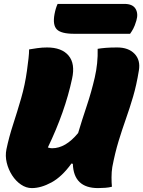

<svg xmlns="http://www.w3.org/2000/svg" viewBox="-20 -953 733 983"><path d="M143 10Q114 10 87.5 -8Q61 -26 42 -55.5Q23 -85 14.5 -120Q6 -155 13 -189Q26 -251 47 -315.5Q68 -380 88 -449Q108 -518 118 -591Q123 -627 126 -654Q129 -681 129 -700Q146 -703 171 -706.5Q196 -710 221 -710Q296 -710 331 -668.5Q366 -627 349 -550Q313 -381 225 -198Q229 -197 234.5 -195.5Q240 -194 247 -194Q316 -194 380 -272Q400 -339 424 -410.5Q448 -482 465 -555.5Q482 -629 480 -703Q497 -706 521 -708Q545 -710 580 -710Q638 -710 669 -677.5Q700 -645 691 -592Q679 -518 661.5 -458.5Q644 -399 624.5 -344Q605 -289 587 -230Q569 -171 555 -98Q551 -73 551 -45.5Q551 -18 553 3Q539 7 519 8.5Q499 10 482 10Q357 10 353 -114L346 -116Q297 -48 243.5 -19Q190 10 143 10ZM275 -933H617Q659 -933 674 -908Q689 -883 678 -847Q670 -820 662 -805.5Q654 -791 646 -780H360Q293 -780 271 -802.5Q249 -825 259 -880Q265 -912 275 -933Z"/></svg>

Font: Recursive Sn Csl St XBk
Style: Italic
Weight: 1000
Italic angle: -15°
Version: Version 1.085;hotconv 1.1.0;makeotfexe 2.6.0; ttfautohint (v